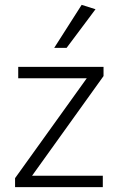

<svg xmlns="http://www.w3.org/2000/svg" viewBox="-20 -770 492 790"><path d="M42 0V-37L337 -448H55V-495H406V-457L112 -47H403V0ZM203 -573 316 -750 373 -732 254 -573Z"/></svg>

Font: Livvic Light
Style: Regular
Weight: 300
Designer: Jacques Le Bailly, Baron von Fonthausen
Version: Version 1.001; ttfautohint (v1.8.2)